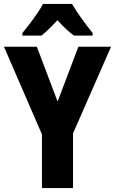

<svg xmlns="http://www.w3.org/2000/svg" viewBox="-20 -950 581 970"><path d="M271 -437 376 -714H541L349 -276V0H192V-271L0 -714H166ZM344 -930Q363 -897 391.5 -857.5Q420 -818 448 -783V-770H354Q334 -784 313.5 -803.5Q293 -823 270 -848Q247 -823 226.5 -803Q206 -783 189 -770H93V-783Q109 -802 129.5 -829Q150 -856 168.5 -883Q187 -910 197 -930Z"/></svg>

Font: Noto Sans Ethiopic Condensed ExtraBold
Style: Regular
Weight: 800
Width: 3
Designer: Monotype Design Team
Foundry: Monotype Imaging Inc.
Version: Version 2.102; ttfautohint (v1.8.4.7-5d5b)